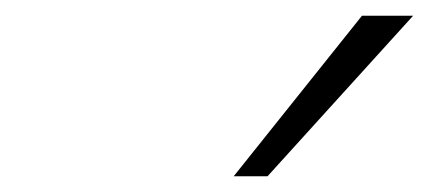

<svg xmlns="http://www.w3.org/2000/svg" viewBox="-20 -777 545 244"><path d="M277 -553 440 -757H505L320 -553Z"/></svg>

Font: Nunito Sans 10pt Expanded ExtraLight
Style: Italic
Weight: 250
Width: 7
Italic angle: -9°
Designer: Vernon Adams
Foundry: Vernon Adams
Version: Version 3.101;gftools[0.9.27]